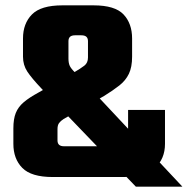

<svg xmlns="http://www.w3.org/2000/svg" viewBox="-20 -662 702 718"><path d="M662 36H488L136 -330Q98 -370 82 -394.5Q66 -419 66 -450V-518Q66 -574 99.5 -608Q133 -642 213 -642H330Q410 -642 442 -608Q474 -574 474 -518V-450Q474 -411 462 -386Q450 -361 426.5 -342.5Q403 -324 369 -303L218 -217Q207 -210 201 -202Q195 -194 195 -179V-137Q195 -126 201 -120.5Q207 -115 220 -115H434Q447 -115 453 -120.5Q459 -126 459 -137V-251H597V-124Q597 -68 559.5 -34Q522 0 442 0H177Q97 0 63.5 -34Q30 -68 30 -124V-182Q30 -217 39 -239.5Q48 -262 68.5 -279.5Q89 -297 124 -316L253 -389Q282 -406 295.5 -416.5Q309 -427 309 -447V-508Q309 -519 303 -524.5Q297 -530 284 -530H261Q248 -530 242 -524.5Q236 -519 236 -508V-443Q236 -426 241 -415.5Q246 -405 261 -390.5Q276 -376 305 -345Z"/></svg>

Font: Teko Variable Light
Style: Regular
Weight: 300
Designer: Manushi Parikh, Jonny Pinhorn
Foundry: Indian Type Foundry
Version: Version 3.000